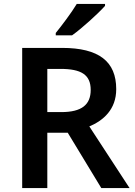

<svg xmlns="http://www.w3.org/2000/svg" viewBox="-20 -958 686 978"><path d="M515 -928V-938H371C344 -893 294 -827 264 -790V-778H347C397 -813 482 -891 515 -928ZM296 -714H93V0H221V-282H325L496 0H640L435 -314C506 -344 572 -400 572 -504C572 -645 484 -714 296 -714ZM288 -607C393 -607 442 -578 442 -500C442 -426 398 -387 292 -387H221V-607Z"/></svg>

Font: Noto Sans Tai Tham SemiBold
Style: Regular
Weight: 600
Designer: Monotype Design Team 2013. Revised by David WIlliams 2020
Foundry: Monotype Imaging Inc.
Version: Version 2.002